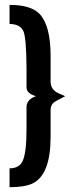

<svg xmlns="http://www.w3.org/2000/svg" viewBox="-20 -738 305 795"><path d="M19.5 37.1V-41Q60.5 -41 74.2 -72.3Q89.8 -107.4 89.8 -203.1V-296.9Q91.8 -327.1 128.9 -339.8Q90.8 -350.6 89.8 -375V-458Q88.9 -581.1 77.1 -608.4Q63.5 -638.7 19.5 -638.7V-717.8Q108.4 -717.8 144.5 -679.7Q189.5 -630.9 189.5 -506.8V-398.4Q190.4 -367.2 220.7 -352.5Q226.6 -349.6 250 -339.8Q207 -317.4 202.1 -313.5Q189.5 -300.8 189.5 -283.2V-171.9Q189.5 -14.6 115.2 21.5Q83 37.1 19.5 37.1Z"/></svg>

Font: Post No Bills Jaffna
Style: Bold
Weight: 700
Designer: Kosala Senevirathne, Siva Puranthara, Lasantha Premarathna, Tharique Azeez
Foundry: Mooniak
Version: Version 1.220 ; ttfautohint (v1.6)